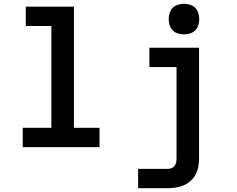

<svg xmlns="http://www.w3.org/2000/svg" viewBox="-20 -770 1240 1005"><path d="M99 0V-101H249V-634H115V-735H367V-101H501V0ZM703 215V114H859Q869 114 878.5 110Q888 106 894 98Q900 90 902 80Q904 70 904 60V-419H762V-520H1022V60Q1022 82 1018 103Q1014 124 1004 143Q994 162 978 176.5Q962 191 942.5 199.5Q923 208 902 211.5Q881 215 859 215ZM943 -590Q927 -590 911 -595Q895 -600 884 -611Q873 -622 868 -638Q863 -654 863 -670Q863 -686 868 -702Q873 -718 884 -729Q895 -740 911 -745Q927 -750 943 -750Q959 -750 975 -745Q991 -740 1002 -729Q1013 -718 1018 -702Q1023 -686 1023 -670Q1023 -654 1018 -638Q1013 -622 1002 -611Q991 -600 975 -595Q959 -590 943 -590Z"/></svg>

Font: Iosevka Plex Etoile
Style: Bold
Weight: 700
Designer: Belleve Invis
Foundry: Belleve Invis
Version: Version 25.1.1; ttfautohint (v1.8.4)